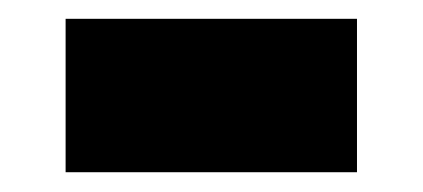

<svg xmlns="http://www.w3.org/2000/svg" viewBox="-20 -382 438 199"><path d="M48 -203.5V-362.5H350V-203.5Z"/></svg>

Font: Geologica Cursive ExtraBold
Style: Regular
Weight: 800
Designer: Sindre Bremnes, Frode Helland
Foundry: Monokrom Skriftforlag AS
Version: Version 1.010;gftools[0.9.28]